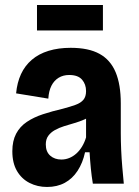

<svg xmlns="http://www.w3.org/2000/svg" viewBox="-20 -730 551 763"><path d="M167 13Q129 13 97.5 -3Q66 -19 47.5 -50.5Q29 -82 29 -129Q29 -170 44 -198.5Q59 -227 86.5 -245.5Q114 -264 150.5 -276Q187 -288 230 -298Q260 -306 280.5 -313.5Q301 -321 311.5 -333.5Q322 -346 322 -368Q322 -395 306 -413.5Q290 -432 255 -432Q231 -432 213 -421Q195 -410 184.5 -389.5Q174 -369 172 -338L44 -359Q48 -402 63.5 -435.5Q79 -469 106.5 -492.5Q134 -516 173 -528Q212 -540 261 -540Q332 -540 375.5 -516Q419 -492 439.5 -443Q460 -394 460 -319V-201Q460 -170 461.5 -135Q463 -100 466 -65.5Q469 -31 472 0H349Q344 -30 341 -60.5Q338 -91 336 -125H318Q309 -83 288.5 -51.5Q268 -20 237.5 -3.5Q207 13 167 13ZM224 -96Q240 -96 255 -102Q270 -108 283 -119.5Q296 -131 306 -147.5Q316 -164 322 -184V-280L349 -276Q335 -264 316 -255.5Q297 -247 276 -241Q255 -235 234.5 -228.5Q214 -222 198 -213Q182 -204 172 -190.5Q162 -177 162 -156Q162 -127 179.5 -111.5Q197 -96 224 -96ZM127 -609V-710H389V-609Z"/></svg>

Font: Bricolage Grotesque 24pt SemiCondensed
Style: Bold
Weight: 700
Width: 4
Designer: Mathieu Triay
Foundry: Atelier Triay
Version: Version 1.001;gftools[0.9.33.dev8+g029e19f]